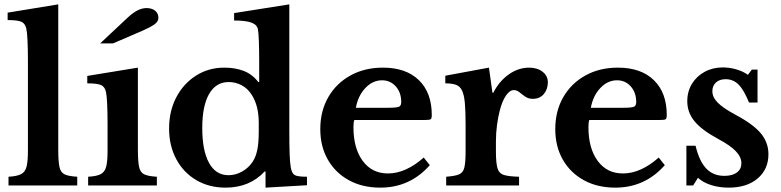

<svg xmlns="http://www.w3.org/2000/svg" viewBox="-20 -850 3578 880"><path d="M247 -830V-164Q247 -111 252.5 -85Q258 -59 277 -50.5Q296 -42 334 -40V0H19V-40Q57 -42 76 -51.5Q95 -61 101.5 -85.5Q108 -110 108 -157V-570Q108 -628 106 -666Q104 -704 101 -717Q96 -742 78.5 -750Q61 -758 15 -758V-792Z M612 -540V-164Q612 -111 617.5 -85Q623 -59 642 -50.5Q661 -42 699 -40V0H384V-40Q422 -42 441 -51.5Q460 -61 466.5 -85.5Q473 -110 473 -157V-280Q473 -338 471 -376Q469 -414 466 -427Q461 -452 443.5 -460Q426 -468 380 -468V-502ZM498 -651H439L566 -770Q612 -813 651 -813Q676 -813 691 -801Q706 -789 706 -768Q706 -751 687.5 -738Q669 -725 637 -711Z M1014 10Q938 10 879.5 -24.5Q821 -59 788 -120.5Q755 -182 755 -261Q755 -341 788 -404Q821 -467 878.5 -503.5Q936 -540 1008 -540Q1058 -540 1097 -525Q1136 -510 1164 -474H1168V-559Q1168 -618 1166.5 -660.5Q1165 -703 1162 -716Q1158 -737 1132 -746.5Q1106 -756 1053 -756V-790L1306 -830V-258Q1306 -184 1307.5 -143Q1309 -102 1313 -81Q1318 -55 1331 -47.5Q1344 -40 1387 -40V-1L1197 10V-64H1193Q1124 10 1014 10ZM1166 -248V-287Q1166 -365 1134 -415Q1116 -444 1088 -459Q1060 -474 1028 -474Q970 -474 938.5 -419.5Q907 -365 907 -263Q907 -160 938 -103.5Q969 -47 1027 -47Q1060 -47 1090 -64Q1120 -81 1139 -110Q1153 -132 1159.5 -164.5Q1166 -197 1166 -248Z M1922 -128 1950 -93Q1859 10 1723 10Q1641 10 1579 -24Q1517 -58 1482.5 -118.5Q1448 -179 1448 -258Q1448 -341 1484.5 -404.5Q1521 -468 1586 -504Q1651 -540 1735 -540Q1841 -540 1900 -482.5Q1959 -425 1959 -323Q1959 -307 1954 -303.5Q1949 -300 1926 -300H1604Q1600 -291 1600 -267Q1600 -170 1642.5 -112.5Q1685 -55 1758 -55Q1800 -55 1841.5 -74Q1883 -93 1922 -128ZM1611 -356H1756Q1797 -356 1808 -360.5Q1819 -365 1819 -382Q1819 -426 1794 -454Q1769 -482 1731 -482Q1688 -482 1654.5 -446.5Q1621 -411 1611 -356Z M2253 -203V-155Q2253 -104 2260 -79.5Q2267 -55 2290 -48Q2313 -41 2359 -40V0H2025V-40Q2066 -43 2084.5 -51Q2103 -59 2108.5 -83Q2114 -107 2114 -157V-279Q2114 -341 2110.5 -378.5Q2107 -416 2097.5 -435.5Q2088 -455 2069.5 -461.5Q2051 -468 2021 -468V-503L2221 -540L2237 -425H2241Q2268 -478 2312 -509Q2356 -540 2405 -540Q2443 -540 2467 -521Q2491 -502 2491 -473Q2491 -441 2472.5 -419Q2454 -397 2422 -397Q2402 -397 2387.5 -407Q2373 -417 2361 -427Q2349 -437 2335 -437Q2316 -437 2299 -412Q2282 -387 2271 -345Q2263 -315 2258 -277.5Q2253 -240 2253 -203Z M2999 -128 3027 -93Q2936 10 2800 10Q2718 10 2656 -24Q2594 -58 2559.5 -118.5Q2525 -179 2525 -258Q2525 -341 2561.5 -404.5Q2598 -468 2663 -504Q2728 -540 2812 -540Q2918 -540 2977 -482.5Q3036 -425 3036 -323Q3036 -307 3031 -303.5Q3026 -300 3003 -300H2681Q2677 -291 2677 -267Q2677 -170 2719.5 -112.5Q2762 -55 2835 -55Q2877 -55 2918.5 -74Q2960 -93 2999 -128ZM2688 -356H2833Q2874 -356 2885 -360.5Q2896 -365 2896 -382Q2896 -426 2871 -454Q2846 -482 2808 -482Q2765 -482 2731.5 -446.5Q2698 -411 2688 -356Z M3179 -35 3157 0H3126V-182H3168Q3185 -111 3217 -77.5Q3249 -44 3300 -44Q3337 -44 3357.5 -59.5Q3378 -75 3378 -102Q3378 -130 3353 -156.5Q3328 -183 3272 -213Q3196 -254 3163 -294.5Q3130 -335 3130 -386Q3130 -431 3151.5 -466Q3173 -501 3210 -521Q3247 -541 3293 -541Q3324 -541 3355 -532Q3386 -523 3408 -507L3426 -531H3452V-380H3413Q3390 -437 3365.5 -462Q3341 -487 3306 -487Q3278 -487 3261.5 -472Q3245 -457 3245 -432Q3245 -404 3270 -379Q3295 -354 3351 -324Q3432 -281 3467 -239Q3502 -197 3502 -143Q3502 -74 3452.5 -32Q3403 10 3320 10Q3277 10 3240 -1.5Q3203 -13 3179 -35Z"/></svg>

Font: Libre Baskerville
Style: Bold
Weight: 700
Designer: Pablo Impallari, Rodrigo Fuenzalida
Foundry: Pablo Impallari, Rodrigo Fuenzalida
Version: Version 1.051; ttfautohint (v1.8.4.7-5d5b)